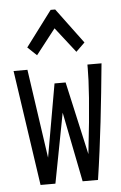

<svg xmlns="http://www.w3.org/2000/svg" viewBox="-51 -722 477 759"><g transform="rotate(-5 187.5 -342.0)"><path d="M110 -511 188 -611 266 -511 301 -545 197 -685H179L74 -545ZM79 1H138L191 -276L246 1H307C330 -151 346 -302 361 -457H305V-442C305 -390 300 -295 278 -104L213 -394H169L118 -104L67 -457H12Z"/></g></svg>

Font: Inconsolata Condensed Thin
Style: Regular
Weight: 100
Width: 3
Monospace: yes
Designer: Raph Levien, Cyreal, Brenton Simpson
Foundry: Raph Levien, Cyreal, Google
Version: Version 3.100